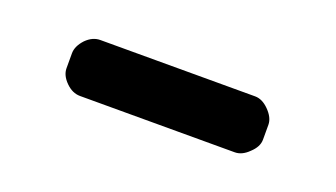

<svg xmlns="http://www.w3.org/2000/svg" viewBox="-27 -454 518 296"><g transform="rotate(20 231.5 -306.0)"><path d="M70.3 -317.4Q70.3 -329.1 81.1 -340.8Q91.8 -351.6 104.5 -351.6Q168 -351.6 231.4 -351.6Q294.9 -351.6 358.4 -351.6Q370.1 -351.6 380.9 -340.8Q392.6 -329.1 392.6 -317.4Q392.6 -311.5 392.6 -305.7Q392.6 -299.8 392.6 -293Q392.6 -281.2 380.9 -270.5Q370.1 -259.8 358.4 -259.8Q294.9 -259.8 231.4 -259.8Q168 -259.8 104.5 -259.8Q91.8 -259.8 81.1 -270.5Q70.3 -281.2 70.3 -293Q70.3 -299.8 70.3 -305.7Q70.3 -311.5 70.3 -317.4Z"/></g></svg>

Font: DeepSea
Style: Medium
Weight: 500
Designer: Stem
Version: Version 3.019;git-0a5106e0b